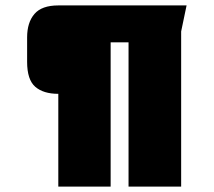

<svg xmlns="http://www.w3.org/2000/svg" viewBox="-20 -608 788 708"><path d="M195 80V-262Q140 -262 110 -288Q80 -314 80 -380V-470Q80 -525 107 -556.5Q134 -588 195 -588H668L648 -492V80H454V-452H388V80Z"/></svg>

Font: Goldman
Style: Bold
Weight: 700
Designer: Jaikishan Patel
Version: Version 1.000; ttfautohint (v1.8.3)